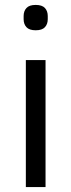

<svg xmlns="http://www.w3.org/2000/svg" viewBox="-20 -760 290 780"><path d="M125 -637Q99 -637 87.5 -649.5Q76 -662 76 -682V-695Q76 -715 87.5 -727.5Q99 -740 125 -740Q151 -740 162.5 -727.5Q174 -715 174 -695V-682Q174 -662 162.5 -649.5Q151 -637 125 -637ZM85 -516H165V0H85Z"/></svg>

Font: Aneliza
Style: Regular
Weight: 400
Designer: Mike Abbink, Paul van der Laan, Pieter van Rosmalen
Foundry: Bold Monday
Version: Version 3.001;September 8, 2019;FontCreator 11.5.0.2425 64-b